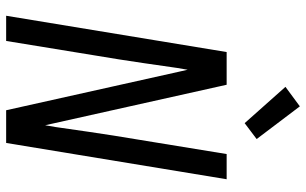

<svg xmlns="http://www.w3.org/2000/svg" viewBox="-210 -810 1019 640"><g transform="rotate(90 300.0 -489.5)"><path d="M32 0 153 -735H262L397 -130L403 -165L419 -276Q425 -317 431.5 -358.5Q438 -400 445 -441L493 -735H577L456 0H347L219 -574L212 -605L206 -570L190 -459Q184 -418 177.5 -376.5Q171 -335 164 -294L116 0ZM390 -795 269 -931 334 -979 443 -835Z"/></g></svg>

Font: Iosevka Aile
Style: Italic
Weight: 400
Italic angle: -9°
Designer: Belleve Invis
Foundry: Belleve Invis
Version: Version 28.0.1; ttfautohint (v1.8.4)